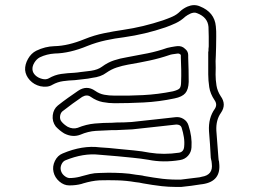

<svg xmlns="http://www.w3.org/2000/svg" viewBox="-20 -792 1040 757"><path d="M672 -55Q645 -55 618 -58Q599 -60 580.5 -63Q562 -66 544 -69Q537 -71 529 -72Q521 -73 513 -74Q478 -80 442.5 -81Q407 -82 372 -81Q356 -80 340.5 -77Q325 -74 308 -69L302 -67Q280 -61 254 -61H253Q232 -61 214 -76.5Q196 -92 191 -114Q186 -136 196.5 -157.5Q207 -179 227 -187Q305 -220 374 -211Q392 -210 410 -208.5Q428 -207 445 -205Q476 -202 507.5 -199Q539 -196 570 -190Q626 -181 686 -190Q704 -193 706 -213Q708 -232 705 -251Q702 -270 696 -289Q692 -301 675 -301L612 -294Q584 -291 557 -288Q530 -285 502 -282Q486 -281 470.5 -280.5Q455 -280 439 -279H422Q389 -278 358 -276Q327 -274 297 -261Q266 -249 233 -266Q215 -277 200 -293Q185 -313 188 -338Q191 -362 208 -376Q228 -392 248.5 -406.5Q269 -421 288 -434Q322 -457 355 -434Q372 -422 391 -418.5Q410 -415 432 -415Q484 -414 543.5 -417Q603 -420 662 -432Q682 -437 688 -443.5Q694 -450 694 -469Q695 -493 694.5 -517Q694 -541 693 -565V-574Q693 -577 690 -578Q687 -581 682 -581L674 -580Q667 -579 660 -578Q653 -577 648 -575Q610 -562 570.5 -553.5Q531 -545 484 -537Q462 -533 440.5 -526Q419 -519 399 -505Q378 -489 343 -485L327 -482Q314 -481 301.5 -479Q289 -477 275 -476Q250 -475 228.5 -472Q207 -469 187 -458Q168 -446 139 -452Q114 -458 97.5 -476Q81 -494 79 -516Q78 -538 90.5 -560Q103 -582 123 -592Q158 -609 195 -610Q248 -611 314 -638Q351 -653 390 -661Q429 -669 464 -674Q505 -680 544.5 -689.5Q584 -699 623 -712Q643 -719 660 -726.5Q677 -734 690 -747Q695 -752 702.5 -757Q710 -762 719 -766Q745 -777 768 -767Q826 -744 831 -688Q833 -669 832.5 -648.5Q832 -628 832 -608Q832 -600 831.5 -591.5Q831 -583 831 -574L830 -551Q831 -525 830 -498Q830 -477 833.5 -455Q837 -433 850 -413Q874 -380 851 -347Q831 -319 833 -277Q835 -251 837 -224.5Q839 -198 841 -172Q841 -169 841.5 -166.5Q842 -164 842 -161Q844 -155 844 -150Q853 -77 779 -66L771 -65Q753 -62 734 -59.5Q715 -57 695 -55ZM407 -111Q434 -111 462 -109.5Q490 -108 517 -103Q525 -102 533.5 -101Q542 -100 549 -98Q567 -95 585 -92Q603 -89 621 -87Q658 -83 694 -84Q712 -86 730.5 -88.5Q749 -91 767 -93L775 -95Q821 -102 815 -147Q815 -149 814.5 -151.5Q814 -154 814 -156Q813 -159 812.5 -162.5Q812 -166 811 -170Q810 -196 808 -222.5Q806 -249 804 -275Q801 -327 827 -363Q838 -380 826 -397Q809 -422 805 -448.5Q801 -475 801 -499V-589H802Q802 -594 802 -599Q802 -604 803 -609Q803 -628 803 -647.5Q803 -667 802 -686Q799 -724 757 -740Q750 -743 743.5 -742Q737 -741 732 -739Q725 -736 719.5 -732.5Q714 -729 710 -726Q693 -710 672.5 -700.5Q652 -691 632 -684Q553 -657 468 -645Q434 -641 397 -633Q360 -625 325 -611Q255 -582 196 -581Q164 -579 137 -566Q124 -559 115.5 -545Q107 -531 108 -518Q109 -505 119.5 -495Q130 -485 146 -481Q161 -477 172 -483Q196 -497 221.5 -500.5Q247 -504 272 -505Q286 -506 298 -508Q310 -510 323 -511L339 -513Q366 -517 382 -529Q405 -546 429.5 -554Q454 -562 479 -566Q524 -574 563 -582Q602 -590 639 -603Q647 -605 655 -606.5Q663 -608 670 -609L678 -610Q697 -612 709 -600Q722 -590 722 -575V-565Q723 -542 723.5 -517.5Q724 -493 724 -469Q723 -439 710.5 -424.5Q698 -410 668 -404Q607 -391 546 -388Q485 -385 432 -385Q409 -385 385 -389.5Q361 -394 338 -410Q323 -421 304 -410Q267 -385 226 -353Q219 -347 217 -335Q215 -321 223 -312Q232 -301 247 -292Q267 -282 286 -288Q320 -302 354 -305Q388 -308 422 -308L439 -309Q454 -309 469 -309.5Q484 -310 499 -311Q527 -314 554 -317Q581 -320 609 -323L672 -330Q689 -332 703.5 -323Q718 -314 723 -298Q738 -253 735 -211Q734 -192 721.5 -178Q709 -164 690 -161Q624 -150 565 -162Q535 -167 504 -170Q473 -173 443 -176L371 -182Q309 -189 238 -160Q228 -156 222.5 -144Q217 -132 220 -120Q223 -108 233 -99.5Q243 -91 253 -90Q274 -90 294 -95L301 -97Q318 -102 335.5 -106Q353 -110 372 -110Q380 -110 389 -110.5Q398 -111 407 -111Z"/></svg>

Font: Shizuru
Style: Regular
Weight: 400
Version: Version 1.000